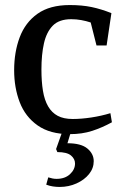

<svg xmlns="http://www.w3.org/2000/svg" viewBox="-20 -521 482 760"><path d="M256 10Q178 10 129 -24.5Q80 -59 58 -116.5Q36 -174 36 -243Q36 -315 58 -373.5Q80 -432 128.5 -466.5Q177 -501 256 -501Q305 -501 343 -493Q381 -485 421 -469L402 -341H362L339 -432Q321 -438 301.5 -441.5Q282 -445 262 -445Q214 -445 189 -419.5Q164 -394 154 -349.5Q144 -305 144 -246Q144 -198 150 -161.5Q156 -125 170.5 -100Q185 -75 208.5 -62.5Q232 -50 268 -50Q302 -50 341.5 -56Q381 -62 417 -73L423 -37Q385 -16 345 -3Q305 10 256 10ZM216 219Q203 219 189.5 217Q176 215 163 210L171 181Q180 184 188 185.5Q196 187 204 187Q237 187 257 168.5Q277 150 277 126Q277 108 261 94.5Q245 81 207 81L202 69L229 -7H263L247 46Q301 46 326 67Q351 88 351 117Q351 145 332.5 168Q314 191 283 205Q252 219 216 219Z"/></svg>

Font: Manuale Medium
Style: Regular
Weight: 500
Designer: Eduardo Tunni / Pablo Cosgaya
Foundry: Eduardo Tunni / Pablo Cosgaya
Version: Version 1.002